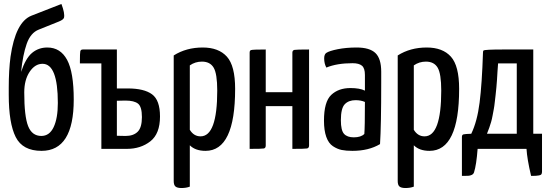

<svg xmlns="http://www.w3.org/2000/svg" viewBox="-20 -749 2768 966"><path d="M289 -729Q307 -682 302 -660Q299 -650 277 -641L175 -600Q134 -584 114.5 -529Q95 -474 86 -387Q109 -456 141.5 -483Q174 -510 218 -510Q284 -510 317.5 -448Q351 -386 351 -248Q351 10 189 10Q94 10 59 -59.5Q24 -129 24 -272V-308Q24 -396 33 -464Q58 -638 138 -670ZM194 -428Q156 -428 129 -387.5Q102 -347 102 -284Q102 -164 121.5 -114.5Q141 -65 188 -65Q229 -65 250 -109.5Q271 -154 271 -231Q271 -428 194 -428Z M623 -304Q705 -304 745 -274.5Q785 -245 785 -163Q785 -76 736.5 -38Q688 0 618 0H490V-430H382Q382 -434 382 -440Q382 -482 384 -491Q386 -500 397 -500H568V-304ZM568 -66Q573 -66 587 -65.5Q601 -65 612 -65Q651 -65 672.5 -86Q694 -107 694 -160Q694 -212 674.5 -227.5Q655 -243 611 -243Q600 -243 586 -242.5Q572 -242 568 -242Z M854 -470Q917 -510 1000 -510Q1080 -510 1121.5 -464Q1163 -418 1163 -302Q1163 10 1014 10Q963 10 935 -18V190Q917 197 893 197Q872 197 863 189.5Q854 182 854 162ZM935 -96Q955 -63 989 -63Q1073 -63 1073 -293Q1073 -378 1055 -408.5Q1037 -439 996 -439Q962 -439 935 -420Z M1535 -17Q1535 -4 1524.5 -2Q1514 0 1451 0V-215H1317V-17Q1317 -4 1307.5 -2Q1298 0 1236 0V-484Q1236 -495 1243 -497Q1251 -500 1317 -500V-285H1451V-484Q1451 -496 1461.5 -498Q1472 -500 1535 -500Z M1611 -455Q1611 -476 1622 -483Q1637 -493 1679.5 -501.5Q1722 -510 1774 -510Q1840 -510 1869 -482Q1898 -454 1898 -388V-335Q1898 -115 1892 -24Q1835 10 1753 10Q1721 10 1699 5.5Q1677 1 1655 -13.5Q1633 -28 1621.5 -60.5Q1610 -93 1610 -142Q1610 -237 1646.5 -271.5Q1683 -306 1743 -306Q1790 -306 1816 -293V-372Q1816 -406 1801 -418.5Q1786 -431 1754 -431Q1675 -431 1622 -409Q1611 -429 1611 -455ZM1816 -236Q1796 -245 1769 -245Q1734 -245 1714.5 -224.5Q1695 -204 1695 -144Q1695 -93 1711 -75.5Q1727 -58 1760 -58Q1796 -58 1813 -75Q1816 -108 1816 -236Z M1981 -470Q2044 -510 2127 -510Q2207 -510 2248.5 -464Q2290 -418 2290 -302Q2290 10 2141 10Q2090 10 2062 -18V190Q2044 197 2020 197Q1999 197 1990 189.5Q1981 182 1981 162ZM2062 -96Q2082 -63 2116 -63Q2200 -63 2200 -293Q2200 -378 2182 -408.5Q2164 -439 2123 -439Q2089 -439 2062 -420Z M2304 136Q2326 136 2335.5 135.5Q2345 135 2353.5 131Q2362 127 2365 118Q2377 80 2383 0H2629Q2632 51 2652 136Q2669 136 2676 135.5Q2683 135 2692 133.5Q2701 132 2704 127.5Q2707 123 2707 115V-76H2663V-500H2511Q2420 -500 2413 -495Q2410 -493 2410 -484Q2405 -328 2393 -233Q2381 -138 2351 -76Q2320 -75 2312 -73Q2304 -71 2304 -60ZM2580 -76H2430Q2436 -90 2441.5 -106Q2447 -122 2451 -135.5Q2455 -149 2458.5 -168.5Q2462 -188 2464.5 -200.5Q2467 -213 2469.5 -236.5Q2472 -260 2473.5 -271Q2475 -282 2477.5 -310Q2480 -338 2480.5 -347.5Q2481 -357 2483 -389Q2485 -421 2486 -430H2580Z"/></svg>

Font: Yanone Kaffeesatz
Style: Regular
Weight: 400
Designer: Yanone (Cyrillic: Daniel Pouzeot)
Foundry: Yanone
Version: Version 1.003;PS 001.003;hotconv 1.0.88;makeotf.lib2.5.64775